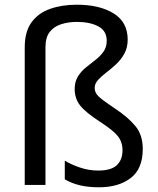

<svg xmlns="http://www.w3.org/2000/svg" viewBox="-20 -785 671 815"><path d="M522 -617Q522 -583 508 -557.5Q494 -532 473 -512.5Q452 -493 431 -477Q410 -461 396 -445.5Q382 -430 382 -412Q382 -399 388.5 -388Q395 -377 414 -362.5Q433 -348 470 -323Q524 -287 555 -249.5Q586 -212 586 -153Q586 -68 534.5 -29Q483 10 400 10Q353 10 317 1Q281 -8 255 -24V-103Q281 -87 319 -74Q357 -61 397 -61Q452 -61 476 -84Q500 -107 500 -147Q500 -183 479.5 -208Q459 -233 406 -267Q343 -308 320 -337.5Q297 -367 297 -407Q297 -438 310.5 -460Q324 -482 344.5 -498.5Q365 -515 385.5 -531Q406 -547 419.5 -566Q433 -585 433 -612Q433 -654 397.5 -673Q362 -692 306 -692Q271 -692 240.5 -682.5Q210 -673 191.5 -650Q173 -627 173 -584V0H85V-584Q85 -651 114 -690.5Q143 -730 193 -747.5Q243 -765 306 -765Q403 -765 462.5 -728Q522 -691 522 -617Z"/></svg>

Font: Noto Sans Carian
Style: Regular
Weight: 400
Designer: Monotype Design Team
Foundry: Monotype Imaging Inc.
Version: Version 2.002; ttfautohint (v1.8.4.7-5d5b)